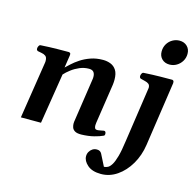

<svg xmlns="http://www.w3.org/2000/svg" viewBox="-132 -881 1266 1238"><g transform="rotate(15 501.0 -262.0)"><path d="M573.7 -357.9 533.7 -92.3Q532.2 -82.5 532.2 -75.2Q532.2 -61.5 536.6 -54.9Q541 -48.3 550.8 -48.3Q558.6 -48.3 571.8 -51Q585 -53.7 593.8 -55.2Q601.1 -56.6 605 -51.5Q608.9 -46.4 608.9 -38.1Q608.9 -27.3 602.5 -24.4Q579.1 -13.2 543.2 -4.2Q507.3 4.9 460.4 6.3Q430.7 6.8 416.3 -2.2Q401.9 -11.2 397.7 -24.7Q393.6 -38.1 393.6 -49.3Q393.6 -57.6 394.5 -63.5Q395.5 -69.3 395.5 -69.3L438 -354.5Q439 -359.4 439.2 -364Q439.5 -368.7 439.5 -373Q439.5 -394 429.9 -405.3Q420.4 -416.5 398.9 -416.5Q367.2 -416.5 337.6 -404.1Q308.1 -391.6 283.7 -373Q259.3 -354.5 243.2 -336.4L189.5 0H55.2L114.3 -379.9Q115.2 -383.8 115.2 -387.2Q115.2 -390.6 115.2 -393.6Q115.2 -416.5 103.5 -425Q91.8 -433.6 76.4 -435.8Q61 -438 50.3 -440.9Q45.4 -443.4 43 -447.3Q40.5 -451.2 41.5 -460.4Q42.5 -466.3 46.4 -473.9Q50.3 -481.4 56.2 -481.9Q118.2 -485.8 168.5 -486.3Q218.8 -486.8 245.1 -486.8Q249 -486.8 253.9 -482.9Q258.8 -479 256.8 -467.3L244.1 -383.3Q255.4 -393.6 275.1 -412.1Q294.9 -430.7 323.7 -449.7Q352.5 -468.8 389.6 -481.9Q426.8 -495.1 472.2 -495.1Q499 -495.1 522.7 -485.8Q546.4 -476.6 561 -453.9Q575.7 -431.2 575.7 -390.1Q575.7 -382.8 575.2 -374.8Q574.7 -366.7 573.7 -357.9ZM647.5 219.2Q588.9 219.2 557.4 191.7Q525.9 164.1 525.9 132.8Q525.9 116.7 533.4 103.3Q541 89.8 553.7 81.5Q566.4 73.2 583 73.2Q605.5 73.2 615.2 91.3L654.8 169.4Q667.5 168.9 680.2 162.6Q692.9 156.2 705.1 136.5Q717.3 116.7 728.3 77.4Q739.3 38.1 748 -27.3L802.2 -397Q802.2 -414.6 792.7 -422.1Q783.2 -429.7 768.3 -433.1Q753.4 -436.5 737.8 -440.9Q733.4 -442.9 731 -446.8Q728.5 -450.7 729 -459Q729.5 -465.3 733.6 -473.4Q737.8 -481.4 743.7 -481.9Q806.2 -485.8 857.2 -486.3Q908.2 -486.8 935.1 -486.8Q939 -486.8 943.1 -482.9Q947.3 -479 946.8 -467.3L883.8 -38.1Q873 34.7 838.6 93Q804.2 151.4 754.6 185.3Q705.1 219.2 647.5 219.2ZM891.6 -576.7Q860.8 -576.7 841.3 -595.7Q821.8 -614.7 821.8 -645.5Q821.8 -673.3 834.7 -695.3Q847.7 -717.3 869.6 -730Q891.6 -742.7 916.5 -742.7Q947.8 -742.7 967.5 -723.4Q987.3 -704.1 987.3 -673.3Q987.3 -646.5 974.1 -624.5Q960.9 -602.5 939.2 -589.6Q917.5 -576.7 891.6 -576.7Z"/></g></svg>

Font: Gelasio SemiBold
Style: Italic
Weight: 600
Italic angle: -8.5°
Designer: Eben Sorkin
Foundry: Eben Sorkin
Version: Version 1.008